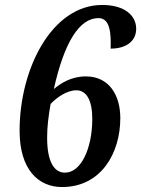

<svg xmlns="http://www.w3.org/2000/svg" viewBox="-20 -744 569 774"><path d="M230 10C388 10 465 -127 465 -268C465 -359 421 -436 326 -436C266 -436 223 -407 197 -385C239 -574 300 -671 377 -671C424 -671 428 -610 426 -548C490 -548 529 -579 529 -628C529 -681 483 -724 392 -724C189 -724 59 -467 59 -217C59 -60 135 10 230 10ZM242 -48C197 -48 170 -94 170 -189C170 -234 175 -273 184 -325C209 -351 249 -380 288 -380C329 -380 352 -339 352 -265C352 -144 306 -48 242 -48Z"/></svg>

Font: Noto Serif Condensed SemiBold
Style: Italic
Weight: 600
Width: 3
Italic angle: -12°
Designer: Monotype Design Team
Foundry: Monotype Imaging Inc.
Version: Version 2.014